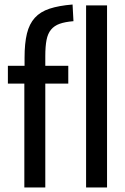

<svg xmlns="http://www.w3.org/2000/svg" viewBox="-20 -832 555 852"><path d="M88 -461H15V-540H89V-576Q89 -640 99.5 -683Q110 -726 134.5 -753Q159 -780 200 -793.5Q241 -807 302 -812L306 -738Q269 -735 245 -726.5Q221 -718 206.5 -700.5Q192 -683 186.5 -654.5Q181 -626 181 -583V-540H283V-461H181V0H88ZM362 -808H455V0H362Z"/></svg>

Font: Encode Sans Compressed
Style: Medium
Weight: 500
Designer: Pablo Impallari, Andres Torresi
Foundry: Pablo Impallari, Andres Torresi
Version: Version 1.000; ttfautohint (v1.00) -l 8 -r 50 -G 200 -x 14 -